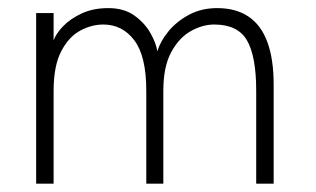

<svg xmlns="http://www.w3.org/2000/svg" viewBox="-20 -442 760 462"><path d="M502.5 -422.5Q547.5 -422.5 577.8 -402.2Q608 -382 623.2 -341.2Q638.5 -300.5 638.5 -237.5V0H596.5V-223.5Q596.5 -307 574.2 -345Q552 -383 495.5 -383Q467.5 -383 439.2 -367.2Q411 -351.5 392 -316.5Q373 -281.5 373 -223.5V0H332V-223.5Q332 -307 303.2 -345Q274.5 -383 228.5 -383Q200 -383 172.5 -368Q145 -353 127 -318Q109 -283 109 -223.5V0H67V-410.5H109V-344.5Q114 -360 131.2 -378.2Q148.5 -396.5 176.2 -409.5Q204 -422.5 240.5 -422.5Q278.5 -422.5 303.5 -404.5Q328.5 -386.5 342.2 -362Q356 -337.5 358.5 -318.5Q366 -343 385.5 -366.8Q405 -390.5 434.8 -406.5Q464.5 -422.5 502.5 -422.5Z"/></svg>

Font: League Spartan Thin ExtraLight
Style: Regular
Weight: 250
Version: Version 2.002